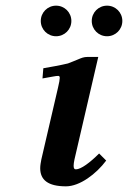

<svg xmlns="http://www.w3.org/2000/svg" viewBox="-20 -646 452 678"><path d="M327 -445H290C275 -445 267 -441 255 -436C245 -432 231 -426 220 -422C196 -416 151 -408 133 -405L130 -369C166 -375 176 -378 186 -378C189 -378 191 -376 191 -371C191 -365 189 -354 185 -337L126 -83C124 -72 122 -62 122 -52C122 -11 149 12 213 12C262 12 320 -32 355 -79L330 -104C298 -72 266 -48 248 -48C242 -48 240 -52 240 -61C240 -66 241 -74 243 -83ZM304 -572C304 -542 328 -518 358 -518C388 -518 412 -542 412 -572C412 -602 388 -626 358 -626C328 -626 304 -602 304 -572ZM124 -572C124 -542 148 -518 178 -518C208 -518 232 -542 232 -572C232 -602 208 -626 178 -626C148 -626 124 -602 124 -572Z"/></svg>

Font: Linux Libertine O
Style: Bold Italic
Weight: 700
Italic angle: -11.5°
Designer: Philipp H. Poll
Foundry: Philipp H. Poll
Version: Version 4.1.0